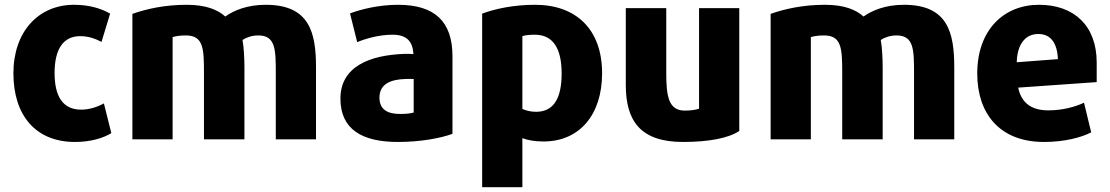

<svg xmlns="http://www.w3.org/2000/svg" viewBox="-20 -572 4636 802"><path d="M445 -16C413 4 360 21 293 21C129 21 36 -90 36 -266C36 -440 141 -552 289 -552C352 -552 402 -537 440 -515C438 -510 406 -402 404 -397C379 -410 350 -421 315 -421C243 -421 208 -365 208 -267C208 -170 242 -114 319 -114C352 -114 384 -124 414 -140Z M1300 10H1132V-267C1132 -365 1131 -424 1059 -424C1031 -424 1008 -415 993 -405C999 -374 1001 -322 1001 -289V10H832V-266C832 -369 830 -424 756 -424C732 -424 714 -421 701 -417V10H533V-514C592 -535 669 -552 760 -552C841 -552 890 -531 921 -503C956 -528 1012 -552 1090 -552C1273 -552 1300 -436 1300 -291Z M1870 -13C1824 4 1741 21 1642 21C1492 21 1402 -32 1402 -160C1402 -295 1526 -342 1670 -347C1684 -347 1698 -347 1707 -346C1704 -395 1683 -427 1620 -427C1565 -427 1511 -412 1472 -396L1442 -516C1482 -531 1557 -552 1643 -552C1795 -552 1870 -483 1870 -337ZM1708 -102V-242C1697 -242 1684 -243 1672 -242C1613 -240 1565 -222 1565 -164C1565 -115 1598 -96 1651 -96C1679 -96 1692 -98 1708 -102Z M2495 -266C2495 -94 2402 19 2250 19C2212 19 2182 13 2162 5V210H1994V-515C2047 -535 2125 -552 2215 -552C2387 -552 2495 -449 2495 -266ZM2326 -265C2326 -370 2290 -427 2214 -427C2191 -427 2174 -425 2162 -421V-117C2175 -111 2195 -105 2219 -105C2294 -105 2326 -163 2326 -265Z M3068 -25C3024 5 2940 21 2833 21C2655 21 2594 -67 2594 -217V-538H2763V-267C2763 -172 2772 -110 2840 -110C2865 -110 2886 -113 2900 -118V-538H3068Z M3966 10H3798V-267C3798 -365 3797 -424 3725 -424C3697 -424 3674 -415 3659 -405C3665 -374 3667 -322 3667 -289V10H3498V-266C3498 -369 3496 -424 3422 -424C3398 -424 3380 -421 3367 -417V10H3199V-514C3258 -535 3335 -552 3426 -552C3507 -552 3556 -531 3587 -503C3622 -528 3678 -552 3756 -552C3939 -552 3966 -436 3966 -291Z M4561 -229 4233 -206C4246 -144 4286 -111 4359 -111C4419 -111 4472 -126 4508 -143L4538 -19C4497 2 4427 21 4341 21C4155 21 4062 -98 4062 -265C4062 -446 4172 -552 4320 -552C4467 -552 4561 -464 4561 -311ZM4399 -325C4396 -394 4368 -430 4317 -430C4262 -430 4229 -386 4227 -312Z"/></svg>

Font: Repo ExtraBold
Style: Bold
Weight: 700
Designer: Stefan Peev
Foundry: Context Ltd
Version: Version 1.502